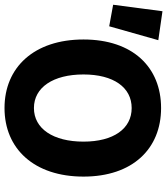

<svg xmlns="http://www.w3.org/2000/svg" viewBox="22 -744 722 829"><g transform="rotate(90 382.5 -329.0)"><path d="M434 12C610 12 730 -116 730 -329C730 -541 610 -664 434 -664C258 -664 138 -542 138 -329C138 -116 258 12 434 12ZM434 -115C345 -115 289 -198 289 -329C289 -459 345 -537 434 -537C523 -537 579 -459 579 -329C579 -198 523 -115 434 -115ZM-12 -457 81 -440 141 -652 16 -670Z"/></g></svg>

Font: Giro Sans Regular
Style: Bold
Weight: 700
Designer: Paul D. Hunt
Foundry: Adobe Systems Incorporated
Version: Version 1.000;PS 1.0;hotconv 1.0.88;makeotf.lib2.5.647800